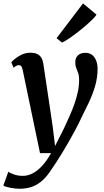

<svg xmlns="http://www.w3.org/2000/svg" viewBox="-58 -884 627 1154"><path d="M78.5 -462.5Q75 -480 69.5 -486.2Q64 -492.5 56 -492.5Q48.5 -492.5 40.8 -488.8Q33 -485 23.5 -477L10 -509.5Q14.5 -515.5 30.5 -529.2Q46.5 -543 71 -555Q95.5 -567 124 -567Q150.5 -567 166.5 -559Q182.5 -551 191 -536Q199.5 -521 202.5 -500Q209.5 -452.5 216.8 -405Q224 -357.5 231 -310.2Q238 -263 245 -215.8Q252 -168.5 259 -121L273 -6.5L326 -111.5Q344 -150 360.5 -187.2Q377 -224.5 389.8 -260.8Q402.5 -297 410 -332.8Q417.5 -368.5 417.5 -403.5Q417.5 -429 412 -444.5Q406.5 -460 400.5 -474.5Q394.5 -489 394.5 -510.5Q394.5 -536 410.5 -551.2Q426.5 -566.5 455 -566.5Q479.5 -566.5 495.8 -553.8Q512 -541 520.2 -519.2Q528.5 -497.5 528.5 -472Q528.5 -418 513.8 -367.2Q499 -316.5 476.2 -268.5Q453.5 -220.5 430 -174Q414 -139.5 395 -103.8Q376 -68 356 -33.2Q336 1.5 317 32.8Q298 64 281.5 89.5Q265 115 252.5 132.5Q227.5 172.5 199 198.8Q170.5 225 136.5 237.8Q102.5 250.5 59.5 250.5Q33.5 250.5 3.5 244.5Q-26.5 238.5 -38 231.5L-8 148Q1.5 156 25.8 164.5Q50 173 79 173Q107.5 173 135.8 159.2Q164 145.5 192.5 115.8Q221 86 249 36.5H182.5ZM282 -654.5 441 -863.5 522 -796Q516.5 -786 499.2 -768.8Q482 -751.5 457.8 -730.5Q433.5 -709.5 407.2 -689.2Q381 -669 356.8 -652.5Q332.5 -636 315 -628Z"/></svg>

Font: Merriweather SemiBold
Style: Italic
Weight: 600
Italic angle: -7.8°
Version: Version 2.101